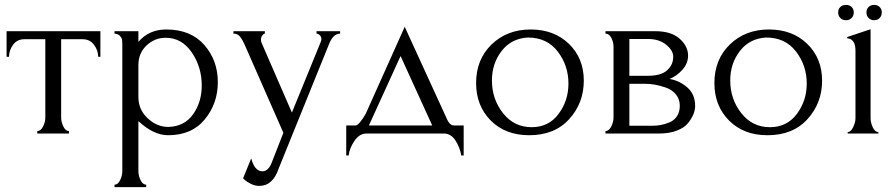

<svg xmlns="http://www.w3.org/2000/svg" viewBox="-20 -548 3652 788"><path d="M392 -315H383Q383 -341 366 -364Q349 -387 319 -387H231V-65Q231 -48 240 -29Q249 -10 263 -10V0H133V-10Q147 -10 156.5 -28.5Q166 -47 166 -65V-387H80Q50 -387 33.5 -364Q17 -341 17 -315H7V-420H392Z M662 -427Q763 -427 818.5 -363.5Q874 -300 874 -211Q874 -123 820.5 -58Q767 7 670 7Q610 7 548 -51V155Q548 173 557 191.5Q566 210 580 210V220H450V210Q464 210 473 191.5Q482 173 482 155V-361Q482 -377 481 -384.5Q480 -392 472.5 -400.5Q465 -409 450 -410V-420H548V-376Q591 -427 662 -427ZM671 -27Q737 -29 772.5 -79Q808 -129 808 -197Q808 -273 767 -333Q726 -393 660 -393Q615 -393 581.5 -361.5Q548 -330 548 -281V-150Q548 -98 586 -62.5Q624 -27 671 -27Z M1330 -366 1124 143Q1100 215 1044 215Q1027 215 1010.5 207Q994 199 985 191Q976 183 978 183L1011 102Q1016 120 1021 129Q1035 155 1057 155Q1081 155 1095 120L1143 -3L983 -367Q968 -399 957 -405Q949 -410 938 -410V-420H1067V-410Q1062 -410 1056.5 -402.5Q1051 -395 1051 -385Q1051 -376 1055 -369L1178 -86L1296 -375Q1299 -382 1299 -388Q1299 -397 1292.5 -403.5Q1286 -410 1279 -410V-420H1376V-410Q1347 -410 1330 -366Z M1844 -33H1883V90H1873Q1868 58 1849.5 29Q1831 0 1802 0H1484Q1455 0 1434.5 30.5Q1414 61 1411 90H1401V-33H1439Q1453 -33 1481 -81L1641 -438L1810 -69Q1816 -55 1820 -48.5Q1824 -42 1830 -37.5Q1836 -33 1844 -33ZM1624 -318 1494 -33H1754Z M2152 7Q2054 7 1994 -53.5Q1934 -114 1934 -207Q1934 -304 1997.5 -365.5Q2061 -427 2158 -427Q2254 -427 2315 -368Q2376 -309 2376 -217Q2376 -125 2316 -59Q2256 7 2152 7ZM2146 -394Q2078 -390 2038.5 -338.5Q1999 -287 1999 -218Q1999 -141 2044.5 -83.5Q2090 -26 2162 -26Q2232 -26 2272.5 -80.5Q2313 -135 2313 -205Q2313 -279 2269 -336.5Q2225 -394 2146 -394Z M2804 -320Q2804 -288 2781 -262Q2758 -236 2728 -224Q2769 -217 2801 -189Q2833 -161 2833 -113Q2833 -97 2826 -79.5Q2819 -62 2804 -43Q2789 -24 2758 -12Q2727 0 2685 0H2465V-10Q2479 -10 2488.5 -28.5Q2498 -47 2498 -65V-357Q2498 -375 2489 -392.5Q2480 -410 2465 -410V-420H2669Q2735 -420 2769.5 -389Q2804 -358 2804 -320ZM2563 -388V-237H2640Q2693 -237 2718 -259.5Q2743 -282 2743 -315Q2743 -341 2714 -364.5Q2685 -388 2640 -388ZM2563 -32H2661Q2676 -32 2692 -35Q2708 -38 2727 -45.5Q2746 -53 2758 -70.5Q2770 -88 2770 -114Q2770 -141 2754 -160.5Q2738 -180 2713 -188.5Q2688 -197 2668 -200.5Q2648 -204 2630 -204H2563Z M3130 7Q3032 7 2972 -53.5Q2912 -114 2912 -207Q2912 -304 2975.5 -365.5Q3039 -427 3136 -427Q3232 -427 3293 -368Q3354 -309 3354 -217Q3354 -125 3294 -59Q3234 7 3130 7ZM3124 -394Q3056 -390 3016.5 -338.5Q2977 -287 2977 -218Q2977 -141 3022.5 -83.5Q3068 -26 3140 -26Q3210 -26 3250.5 -80.5Q3291 -135 3291 -205Q3291 -279 3247 -336.5Q3203 -394 3124 -394Z M3585 0H3459V-6Q3472 -6 3481.5 -26Q3491 -46 3491 -63V-340Q3491 -388 3457 -391V-396L3553 -428V-63Q3553 -45 3562 -25.5Q3571 -6 3585 -6ZM3568 -465Q3554 -465 3545 -474Q3536 -483 3536 -497Q3536 -511 3545 -519.5Q3554 -528 3568 -528Q3581 -528 3590 -519.5Q3599 -511 3599 -497Q3599 -483 3590 -474Q3581 -465 3568 -465ZM3475 -519.5Q3484 -511 3484 -497Q3484 -483 3475 -474Q3466 -465 3452 -465Q3438 -465 3429 -474Q3420 -483 3420 -497Q3420 -511 3429 -519.5Q3438 -528 3452 -528Q3466 -528 3475 -519.5Z"/></svg>

Font: Forum
Style: Regular
Weight: 400
Designer: Denis Masharov
Foundry: Denis Masharov
Version: Version 1.000